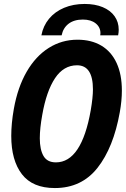

<svg xmlns="http://www.w3.org/2000/svg" viewBox="-20 -936 640 972"><path d="M37 -248Q37 -310.5 50 -384.5Q69.5 -494 115 -572.8Q160.5 -651.5 226.5 -693.2Q292.5 -735 372 -735Q442.5 -735 493 -705Q543.5 -675 570.2 -617.2Q597 -559.5 597 -477Q597 -426.5 586.5 -368Q554.5 -189 473.8 -86.5Q393 16 257.5 16Q145 16 91 -54Q37 -124 37 -248ZM439.5 -378.5Q450.5 -443 450.5 -483.5Q450.5 -605.5 370 -605.5Q302 -605.5 258.5 -540Q215 -474.5 194 -355Q181.5 -286 181.5 -236Q181.5 -179 200.2 -146.5Q219 -114 263 -114Q393 -114 439.5 -378.5ZM408.5 -916Q461 -916 500 -899.8Q539 -883.5 560 -854Q581 -824.5 581 -785.5Q581 -772 578 -757H487.5Q488.5 -765 488.5 -768Q488.5 -798.5 464.2 -817.8Q440 -837 399.5 -837Q355 -837 327.2 -815.8Q299.5 -794.5 292 -757H189.5Q198.5 -805 228.2 -841Q258 -877 304.5 -896.5Q351 -916 408.5 -916Z"/></svg>

Font: JuliaMono ExtraBoldItalic
Style: Regular
Weight: 800
Italic angle: -9°
Monospace: yes
Designer: cormullion
Foundry: corm
Version: Version 0.049; ttfautohint (v1.8.4)